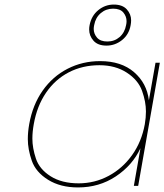

<svg xmlns="http://www.w3.org/2000/svg" viewBox="-20 -815 721 842"><path d="M553 -705Q546 -664 515.5 -639.5Q485 -615 447 -615Q409 -615 390 -636.5Q371 -658 371 -686Q371 -695 373 -705Q381 -746 411 -770.5Q441 -795 479 -795Q517 -795 536 -774Q555 -753 555 -726Q555 -716 553 -705ZM533 -705Q535 -714 535 -722Q535 -743 521 -760Q507 -777 476 -777Q445 -777 422 -757.5Q399 -738 393 -705Q391 -696 391 -688Q391 -667 405.5 -650Q420 -633 451 -633Q482 -633 504.5 -652.5Q527 -672 533 -705ZM108 -270Q123 -355 167 -417.5Q211 -480 276.5 -513.5Q342 -547 419 -547Q512 -547 568 -498.5Q624 -450 633 -375L662 -540H681L586 0H567L596 -165Q561 -90 488 -41.5Q415 7 322 7Q245 7 191 -26.5Q137 -60 119.5 -110Q102 -160 102 -205Q102 -236 108 -270ZM615 -270Q620 -299 620 -326Q620 -369 603 -416.5Q586 -464 536 -496.5Q486 -529 416 -529Q342 -529 282 -498Q222 -467 182 -408.5Q142 -350 128 -270Q122 -237 122 -207Q122 -166 137.5 -119.5Q153 -73 202 -42Q251 -11 325 -11Q395 -11 456 -43.5Q517 -76 559 -134.5Q601 -193 615 -270Z"/></svg>

Font: Fz Poppins Thin
Style: Italic
Weight: 100
Italic angle: -10°
Designer: Ninad Kale (Devanagari), Jonny Pinhorn (Latin)
Foundry: Indian Type Foundry
Version: Vit hóa bi Vntype.Com & FontZin.Com